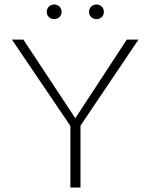

<svg xmlns="http://www.w3.org/2000/svg" viewBox="-20 -834 669 854"><path d="M244.5 -758Q235 -749 221 -749Q207 -749 197.5 -758Q188 -767 188 -781Q188 -795 197.5 -804.5Q207 -814 221 -814Q235 -814 244.5 -804.5Q254 -795 254 -781Q254 -767 244.5 -758ZM432.5 -758Q423 -749 409 -749Q395 -749 385.5 -758Q376 -767 376 -781Q376 -795 385.5 -804.5Q395 -814 409 -814Q423 -814 432.5 -804.5Q442 -795 442 -781Q442 -767 432.5 -758ZM596 -658 338 -275V0H293V-274L33 -658H84L315 -308L544 -658Z"/></svg>

Font: EauTestSC Light
Style: Regular
Weight: 300
Designer: Christian Thalmann (Catharsis Fonts)
Version: Version 0.001;PS 000.001;hotconv 1.0.88;makeotf.lib2.5.64775